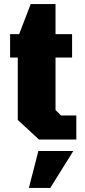

<svg xmlns="http://www.w3.org/2000/svg" viewBox="-20 -691 423 951"><path d="M173 0 68 -97V-406H30V-522H75L132 -671H255V-522H337V-406H255V-146L282 -119H358V0ZM123 240 170 57H343L229 240Z"/></svg>

Font: Tomorrow
Style: Bold
Weight: 700
Designer: Tony de Marco, Monica Rizzolli
Foundry: Just in Type
Version: Version 2.002